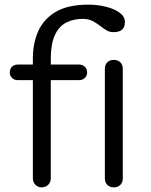

<svg xmlns="http://www.w3.org/2000/svg" viewBox="-20 -804 646 824"><path d="M159 0Q143 0 132 -11Q121 -22 121 -39V-552Q121 -619 144.5 -671Q168 -723 220 -753.5Q272 -784 359 -784Q399 -784 435 -775Q471 -766 493.5 -749.5Q516 -733 516 -709Q516 -666 467 -666Q450 -666 436 -674.5Q422 -683 407.5 -694.5Q393 -706 376 -714.5Q359 -723 335 -723Q295 -723 264 -707Q233 -691 215.5 -653.5Q198 -616 198 -552V-39Q198 -22 187 -11Q176 0 159 0ZM57 -460Q41 -460 31.5 -469.5Q22 -479 22 -493Q22 -508 31.5 -517.5Q41 -527 57 -527H319Q334 -527 344 -517.5Q354 -508 354 -493Q354 -479 344 -469.5Q334 -460 319 -460ZM469 0Q451 0 440.5 -10.5Q430 -21 430 -39V-508Q430 -526 440.5 -536.5Q451 -547 469 -547Q486 -547 496.5 -536.5Q507 -526 507 -508V-39Q507 -21 496.5 -10.5Q486 0 469 0Z"/></svg>

Font: Comfortaa
Style: Regular
Weight: 400
Designer: Johan Aakerlund
Foundry: Johan Aakerlund
Version: Version 3.104; ttfautohint (v1.8.1.43-b0c9)